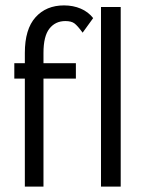

<svg xmlns="http://www.w3.org/2000/svg" viewBox="-20 -691 540 711"><path d="M72 -400H33V-457H72V-495Q72 -583 111.5 -627Q151 -671 217 -671Q251 -671 279 -659Q307 -647 325 -624L286 -570Q267 -596 255.5 -604.5Q244 -613 222 -613Q185 -613 163 -585Q141 -557 141 -495V-457H261V-400H141V0H72ZM354 -665H427V0H354Z"/></svg>

Font: Vazir Code
Style: Code
Weight: 400
Foundry: DejaVu fonts team - Redesigned by Saber Rastikerdar
Version: Version 1.1.2